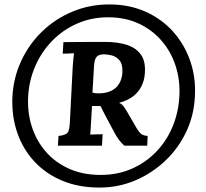

<svg xmlns="http://www.w3.org/2000/svg" viewBox="-20 -775 930 866"><path d="M473 -755Q563 -755 636 -722.5Q709 -690 760.5 -632.5Q812 -575 838 -500Q864 -425 859 -339Q855 -254 819.5 -179.5Q784 -105 724.5 -49Q665 7 589.5 39Q514 71 428 71Q336 71 262 40.5Q188 10 136 -45.5Q84 -101 58 -176Q32 -251 36 -340Q41 -426 76 -501Q111 -576 170 -633Q229 -690 306.5 -722.5Q384 -755 473 -755ZM468 -697Q392 -697 327.5 -668.5Q263 -640 215 -590.5Q167 -541 139 -476.5Q111 -412 107 -340Q103 -268 123.5 -204Q144 -140 186.5 -91Q229 -42 291.5 -14Q354 14 434 14Q511 14 574.5 -14Q638 -42 685 -91Q732 -140 758.5 -204Q785 -268 789 -340Q793 -412 772.5 -476.5Q752 -541 709.5 -590.5Q667 -640 606 -668.5Q545 -697 468 -697ZM244 -162Q267 -164 280 -172Q293 -180 295 -221L308 -474Q309 -494 311 -510.5Q313 -527 314 -535Q303 -534 287 -533.5Q271 -533 263 -533L266 -585Q297 -585 328.5 -585.5Q360 -586 391 -586Q422 -586 453 -586Q512 -586 554 -572Q596 -558 617 -526.5Q638 -495 633 -441Q631 -413 618.5 -387Q606 -361 581.5 -341.5Q557 -322 517 -311Q530 -306 538.5 -294Q547 -282 555 -268Q582 -221 595 -199Q608 -177 618 -170Q628 -163 646 -162L644 -118H541Q530 -127 517.5 -143Q505 -159 494 -181Q467 -231 455 -254Q443 -277 439.5 -284.5Q436 -292 433 -297Q422 -297 414 -297Q406 -297 395 -297L391 -229Q390 -211 389 -193.5Q388 -176 387 -168Q398 -169 417 -169Q436 -169 443 -170L440 -118H241ZM397 -357Q406 -355 412 -354.5Q418 -354 425 -354Q458 -354 481 -365Q504 -376 517 -397Q530 -418 532 -447Q534 -486 518.5 -503.5Q503 -521 482.5 -525.5Q462 -530 448 -530Q427 -530 416.5 -519.5Q406 -509 404 -476Z"/></svg>

Font: Lora
Style: Italic
Weight: 400
Italic angle: -3°
Designer: Olga Karpushina, Alexei Vanyashin (Cyrillic)
Foundry: Cyreal
Version: Version 3.008